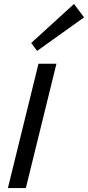

<svg xmlns="http://www.w3.org/2000/svg" viewBox="-20 -953 446 973"><path d="M266 -630 111 0H20L175 -630ZM355 -933 406 -865 168 -695 138 -735Z"/></svg>

Font: Sinkin Sans 400 Italic
Style: Italic
Weight: 400
Italic angle: -112°
Designer: Keith Bates
Foundry: K-Type
Version: Sinkin Sans (version 1.0)  by Keith Bates   •   © 2014   www